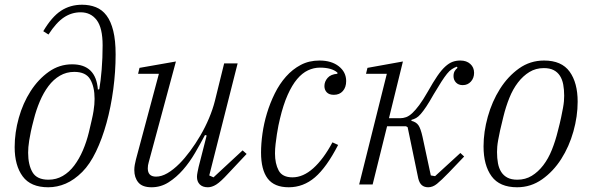

<svg xmlns="http://www.w3.org/2000/svg" viewBox="-20 -780 2505 812"><path d="M184 12Q110 12 76 -34Q42 -80 42 -158Q42 -219 59.5 -281.5Q77 -344 109.5 -394.5Q142 -445 186.5 -476.5Q231 -508 285 -508Q386 -508 394 -401L400 -403Q406 -438 410 -486Q414 -534 414 -588Q414 -662 389 -695Q364 -728 321 -728Q283 -728 250.5 -706.5Q218 -685 185 -634L163 -648Q199 -709 238 -734.5Q277 -760 327 -760Q359 -760 385.5 -749.5Q412 -739 430.5 -714.5Q449 -690 459 -649.5Q469 -609 469 -550Q469 -477 459 -402Q449 -327 430.5 -260Q412 -193 386 -139Q360 -85 328 -53Q294 -19 258 -3.5Q222 12 184 12ZM185 -20Q218 -20 245.5 -36Q273 -52 294 -80Q315 -108 330.5 -144Q346 -180 356 -221Q363 -251 368 -272.5Q373 -294 375.5 -310Q378 -326 379 -338Q380 -350 380 -362Q380 -413 361.5 -444.5Q343 -476 294 -476Q261 -476 233.5 -460Q206 -444 185 -416Q164 -388 148.5 -351.5Q133 -315 123 -275Q115 -245 110.5 -223.5Q106 -202 103.5 -186Q101 -170 100 -158Q99 -146 99 -134Q99 -83 117.5 -51.5Q136 -20 185 -20Z M621 12Q582 12 565 -8.5Q548 -29 548 -61Q548 -72 550 -83Q552 -94 555 -106L652 -468H564L570 -493L724 -520L609 -94Q605 -81 605 -68Q605 -33 640 -33Q663 -33 688 -47.5Q713 -62 739 -88Q761 -110 784 -141Q807 -172 827.5 -207Q848 -242 864 -280Q880 -318 889 -354L928 -512H985L865 -38L883 -30L1006 -144L1023 -129L945 -46Q913 -11 894.5 0.5Q876 12 859 12Q837 12 825 0Q813 -12 813 -32Q813 -40 815.5 -52.5Q818 -65 820 -74L854 -207L847 -209Q828 -173 805 -133.5Q782 -94 754 -62Q726 -30 693 -9Q660 12 621 12Z M1201 12Q1140 12 1112 -25Q1084 -62 1084 -135Q1084 -172 1090 -215Q1096 -258 1109 -301Q1122 -344 1142 -384.5Q1162 -425 1189.5 -456Q1217 -487 1252 -505.5Q1287 -524 1331 -524Q1382 -524 1413 -499.5Q1444 -475 1444 -437Q1444 -411 1430 -395Q1416 -379 1392 -379Q1372 -379 1362 -389.5Q1352 -400 1352 -416Q1352 -435 1365.5 -450.5Q1379 -466 1407 -468V-473Q1383 -494 1333 -494Q1307 -494 1282.5 -482.5Q1258 -471 1236.5 -445.5Q1215 -420 1196.5 -378.5Q1178 -337 1164 -278Q1161 -266 1157.5 -249Q1154 -232 1151 -212Q1148 -192 1145.5 -171Q1143 -150 1143 -131Q1143 -88 1158.5 -59Q1174 -30 1217 -30Q1262 -30 1305 -68.5Q1348 -107 1386 -178L1410 -167Q1361 -72 1312 -30Q1263 12 1201 12Z M1791 12Q1775 12 1764.5 3.5Q1754 -5 1749 -25L1704 -242L1697 -246H1617L1556 0H1499L1616 -468H1528L1534 -493L1684 -520L1625 -280H1672Q1685 -280 1697.5 -284.5Q1710 -289 1723.5 -301.5Q1737 -314 1753 -335.5Q1769 -357 1789 -392Q1812 -433 1829.5 -458.5Q1847 -484 1863 -498.5Q1879 -513 1894 -518.5Q1909 -524 1927 -524Q1953 -524 1969 -509.5Q1985 -495 1985 -472Q1985 -450 1971.5 -435Q1958 -420 1937 -420Q1919 -420 1908.5 -431Q1898 -442 1898 -458Q1898 -471 1903 -479.5Q1908 -488 1915 -493L1912 -498Q1901 -494 1891 -487.5Q1881 -481 1870.5 -468Q1860 -455 1846.5 -434Q1833 -413 1814 -381Q1796 -349 1783 -329.5Q1770 -310 1759.5 -298Q1749 -286 1740 -281Q1731 -276 1720 -273V-269Q1740 -264 1749.5 -250.5Q1759 -237 1767 -201L1802 -38L1820 -35L1927 -133L1943 -118L1878 -50Q1846 -17 1828 -2.5Q1810 12 1791 12Z M2168 -20Q2202 -20 2229 -36.5Q2256 -53 2277.5 -81Q2299 -109 2314 -146.5Q2329 -184 2339 -225Q2348 -259 2353 -283Q2358 -307 2361 -323.5Q2364 -340 2365 -352Q2366 -364 2366 -375Q2366 -401 2362 -422.5Q2358 -444 2348 -459.5Q2338 -475 2321.5 -483.5Q2305 -492 2280 -492Q2246 -492 2219 -475.5Q2192 -459 2170.5 -431Q2149 -403 2134 -365.5Q2119 -328 2109 -287Q2100 -252 2095 -228.5Q2090 -205 2087 -188.5Q2084 -172 2083 -160Q2082 -148 2082 -137Q2082 -111 2086 -89.5Q2090 -68 2100 -52.5Q2110 -37 2126.5 -28.5Q2143 -20 2168 -20ZM2167 12Q2093 12 2059 -34.5Q2025 -81 2025 -161Q2025 -222 2043 -286.5Q2061 -351 2094.5 -404Q2128 -457 2175 -490.5Q2222 -524 2281 -524Q2355 -524 2389 -477Q2423 -430 2423 -350Q2423 -288 2405 -224Q2387 -160 2353.5 -107.5Q2320 -55 2272.5 -21.5Q2225 12 2167 12Z"/></svg>

Font: IBM Plex Serif Light
Style: Italic
Weight: 300
Italic angle: -14°
Designer: Mike Abbink, Paul van der Laan, Pieter van Rosmalen
Foundry: Bold Monday
Version: Version 3.001